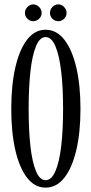

<svg xmlns="http://www.w3.org/2000/svg" viewBox="-20 -847 417 878"><path d="M188.5 11Q139 11 104 -34Q69 -79 50.2 -160Q31.5 -241 31.5 -349Q31.5 -457.5 50.2 -539Q69 -620.5 104 -665.8Q139 -711 188.5 -711Q238.5 -711 274 -665.8Q309.5 -620.5 328.8 -539Q348 -457.5 348 -349Q348 -241 328.8 -160Q309.5 -79 274 -34Q238.5 11 188.5 11ZM188.5 -23Q215.5 -23 233.2 -63.8Q251 -104.5 259.8 -177.8Q268.5 -251 268.5 -349Q268.5 -447 259.8 -520.8Q251 -594.5 233.2 -636Q215.5 -677.5 188.5 -677.5Q162 -677.5 144.8 -636Q127.5 -594.5 119.2 -520.8Q111 -447 111 -349Q111 -251 119.2 -177.8Q127.5 -104.5 144.8 -63.8Q162 -23 188.5 -23ZM247 -750Q231 -750 219.8 -761.2Q208.5 -772.5 208.5 -787.5Q208.5 -803.5 219.8 -815.2Q231 -827 247 -827Q261.5 -827 273 -815.2Q284.5 -803.5 284.5 -787.5Q284.5 -772.5 273 -761.2Q261.5 -750 247 -750ZM131.5 -750Q117 -750 105.5 -761.2Q94 -772.5 94 -787.5Q94 -803.5 105.5 -815.2Q117 -827 131.5 -827Q147 -827 158.8 -815.2Q170.5 -803.5 170.5 -787.5Q170.5 -772.5 158.8 -761.2Q147 -750 131.5 -750Z"/></svg>

Font: Imbue 10pt
Style: Regular
Weight: 400
Designer: Tyler Finck
Foundry: Etcetera Type Company
Version: Version 1.102; ttfautohint (v1.8.3)